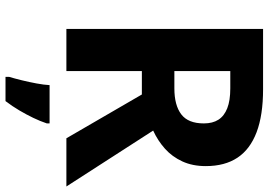

<svg xmlns="http://www.w3.org/2000/svg" viewBox="-159 -595 975 697"><g transform="rotate(90 328.5 -246.5)"><path d="M85 0V-714H304Q398 -714 460 -690.5Q522 -667 552.5 -621Q583 -575 583 -506Q583 -458 566 -421Q549 -384 520 -358Q491 -332 454 -315L657 0H482L323 -274H238V0ZM238 -392H301Q362 -392 395 -417Q428 -442 428 -499Q428 -531 414.5 -552Q401 -573 373 -584Q345 -595 301 -595H238ZM428 71Q420 95 408 120Q396 145 381 170.5Q366 196 347 221H259V208Q265 188 271.5 161.5Q278 135 283 108Q288 81 289 61H428Z"/></g></svg>

Font: Noto Sans Symbols
Style: Bold
Weight: 700
Version: Version 2.002